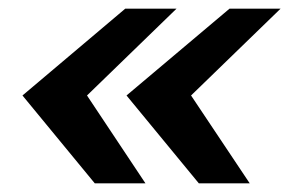

<svg xmlns="http://www.w3.org/2000/svg" viewBox="-20 -547 672 446"><path d="M200.2 -121.1 32.2 -325.2 271 -526.9H390.1L182.1 -325.2L317.9 -121.1ZM441.9 -121.1 273.9 -325.2 513.2 -526.9H631.8L423.8 -325.2L560.1 -121.1Z"/></svg>

Font: Archivo Expanded
Style: Bold Italic
Weight: 700
Width: 7
Italic angle: -10°
Designer: Hector Gatti
Foundry: Omnibus-Type
Version: Version 2.001